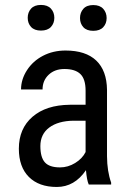

<svg xmlns="http://www.w3.org/2000/svg" viewBox="-20 -741 519 771"><path d="M336.4 0Q328.6 -17.1 325.2 -57.6Q279.3 9.8 208 9.8Q136.2 9.8 95.9 -30.5Q55.7 -70.8 55.7 -144Q55.7 -224.6 110.4 -272Q165 -319.3 260.3 -320.3H323.7V-376.5Q323.7 -423.8 302.7 -443.8Q281.7 -463.9 238.8 -463.9Q199.7 -463.9 175.3 -440.7Q150.9 -417.5 150.9 -381.8H64.5Q64.5 -422.4 88.4 -459.2Q112.3 -496.1 152.8 -517.1Q193.4 -538.1 243.2 -538.1Q324.2 -538.1 366.5 -497.8Q408.7 -457.5 409.7 -380.4V-113.8Q410.2 -52.7 426.3 -7.8V0ZM221.2 -68.8Q252.9 -68.8 281.7 -86.4Q310.5 -104 323.7 -130.4V-256.3H274.9Q213.4 -255.4 177.7 -228.8Q142.1 -202.1 142.1 -154.3Q142.1 -109.4 160.2 -89.1Q178.2 -68.8 221.2 -68.8ZM91.3 -669.4Q91.3 -691.4 104.7 -706.3Q118.2 -721.2 144.5 -721.2Q170.9 -721.2 184.6 -706.3Q198.2 -691.4 198.2 -669.4Q198.2 -647.5 184.6 -632.8Q170.9 -618.2 144.5 -618.2Q118.2 -618.2 104.7 -632.8Q91.3 -647.5 91.3 -669.4ZM301.3 -668.5Q301.3 -690.4 314.7 -705.6Q328.1 -720.7 354.5 -720.7Q380.9 -720.7 394.5 -705.6Q408.2 -690.4 408.2 -668.5Q408.2 -646.5 394.5 -631.8Q380.9 -617.2 354.5 -617.2Q328.1 -617.2 314.7 -631.8Q301.3 -646.5 301.3 -668.5Z"/></svg>

Font: Roboto Condensed
Style: Regular
Weight: 400
Designer: Google
Version: Version 2.001047; 2015